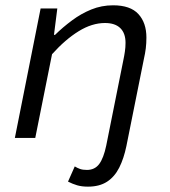

<svg xmlns="http://www.w3.org/2000/svg" viewBox="-20 -518 640 721"><path d="M310.3 182.9Q287.1 182.9 269.7 177.8Q252.3 172.6 235.4 164L260.7 106.9Q270.4 112.9 280.6 116.5Q290.8 120.1 306.4 120.1Q336.1 120.1 352.7 97.7Q369.2 75.2 378.9 28.7L442.5 -288.7Q446.7 -308.4 449 -324.5Q451.4 -340.5 451.4 -357.1Q451.4 -393.3 431.7 -412.5Q412 -431.6 374.3 -431.6Q325.3 -431.6 275.3 -400.7Q225.3 -369.9 175.4 -314.4L112.4 0H35.8L132.5 -486.1H195.2L182.7 -387.1H186.7Q216 -415.8 250.2 -441.2Q284.3 -466.7 322.9 -482.4Q361.5 -498.1 404.8 -498.1Q469.4 -498.1 499.6 -465.3Q529.8 -432.5 529.8 -376.9Q529.8 -355.9 527.5 -336.6Q525.1 -317.3 520.5 -297.4L454.7 30.3Q445 77.3 427.7 111.6Q410.4 145.8 381.9 164.4Q353.4 182.9 310.3 182.9Z"/></svg>

Font: SourceCodeVF
Style: Italic
Weight: 200
Italic angle: -11°
Monospace: yes
Designer: Paul D. Hunt, Teo Tuominen
Foundry: Adobe
Version: Version 1.026;hotconv 1.1.0;makeotfexe 2.6.0